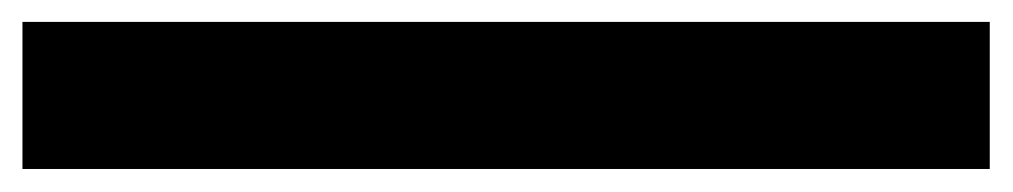

<svg xmlns="http://www.w3.org/2000/svg" viewBox="-24 14 902 171"><path d="M-4 164.5V33.5H857.5V164.5Z"/></svg>

Font: Trispace SemiExpanded
Style: Bold
Weight: 700
Width: 6
Designer: Tyler Finck
Foundry: Etcetera Type Company
Version: Version 1.210; ttfautohint (v1.8.3)